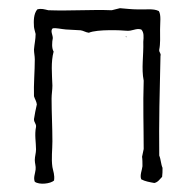

<svg xmlns="http://www.w3.org/2000/svg" viewBox="-20 -450 474 469"><path d="M357 -3C366 -5 370 -12 376 -18C377 -25 377 -32 377 -40C373 -49 373 -61 369 -70C368 -149 370 -231 372 -313C374 -321 368 -321 369 -329C372 -343 371 -360 371 -378C371 -395 374 -413 368 -423C354 -430 335 -426 317 -427C302 -427 286 -429 273 -430L253 -425C204 -427 150 -423 98 -425C89 -427 81 -430 71 -427C62 -416 62 -399 63 -384C64 -377 66 -372 67 -367C67 -354 64 -342 63 -329C63 -321 65 -313 65 -305C65 -276 62 -245 63 -215C65 -208 69 -203 70 -195C67 -183 65 -171 63 -159C63 -150 69 -148 68 -140C64 -121 68 -102 68 -85C68 -76 65 -68 65 -59C65 -51 68 -44 67 -36C66 -26 61 -16 65 -6C76 2 103 -1 112 -9C114 -23 110 -31 108 -42C105 -63 108 -84 108 -105C108 -140 106 -175 106 -209C106 -220 108 -230 108 -241C107 -270 104 -298 111 -324C106 -332 107 -347 109 -357C109 -365 102 -375 109 -381C118 -382 129 -379 141 -378L177 -376C184 -375 189 -371 197 -370C218 -379 279 -376 287 -375C304 -373 311 -382 325 -378C332 -371 331 -360 330 -348C331 -314 325 -283 331 -253C329 -195 331 -139 331 -86L327 -67C328 -61 328 -52 328 -44C327 -34 321 -22 325 -12C334 -7 346 -5 357 -3ZM287 -362C288 -361 287 -359 289 -359C288 -360 289 -362 287 -362Z"/></svg>

Font: FuturaRener
Style: Light
Weight: 300
Designer: BSozoo
Foundry: BSozoo
Version: Version 1.0